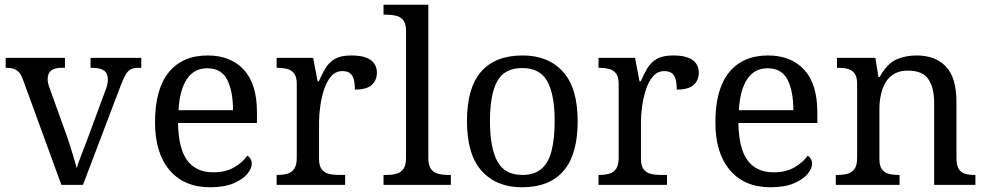

<svg xmlns="http://www.w3.org/2000/svg" viewBox="-20 -780 4163 810"><path d="M78 -441Q71 -462 61.5 -473.5Q52 -485 38.5 -489.5Q25 -494 4 -494V-536H254V-494H241Q211 -494 196 -482.5Q181 -471 181 -446Q181 -438 183 -429Q185 -420 189 -409L257 -220Q266 -196 275 -167.5Q284 -139 291.5 -113.5Q299 -88 304 -70Q309 -91 325 -131Q341 -171 354 -207L426 -402Q431 -414 433 -425.5Q435 -437 435 -445Q435 -471 418.5 -482.5Q402 -494 369 -494H362V-536H576V-494H564Q545 -494 532.5 -488Q520 -482 510 -465Q500 -448 488 -416L330 0H239Z M866 10Q757 10 695.5 -62Q634 -134 634 -264Q634 -404 692 -475Q750 -546 856 -546Q953 -546 1008.5 -486Q1064 -426 1064 -307V-261H731Q733 -152 770.5 -102.5Q808 -53 880 -53Q932 -53 968.5 -74.5Q1005 -96 1023 -123Q1030 -120 1036 -111Q1042 -102 1042 -89Q1042 -69 1023 -46Q1004 -23 965 -6.5Q926 10 866 10ZM963 -315Q963 -395 938.5 -443.5Q914 -492 854 -492Q799 -492 768.5 -446.5Q738 -401 733 -315Z M1147 0V-42H1150Q1173 -42 1191.5 -47Q1210 -52 1221 -67.5Q1232 -83 1232 -114V-426Q1232 -456 1220.5 -470.5Q1209 -485 1190.5 -489.5Q1172 -494 1150 -494H1147V-536H1301L1320 -437H1325Q1338 -467 1353 -492Q1368 -517 1393 -531.5Q1418 -546 1462 -546Q1517 -546 1543.5 -527Q1570 -508 1570 -473Q1570 -442 1548.5 -422Q1527 -402 1477 -402Q1477 -430 1472 -447Q1467 -464 1455.5 -472Q1444 -480 1424 -480Q1396 -480 1377 -458Q1358 -436 1347 -402Q1336 -368 1331 -331.5Q1326 -295 1326 -266V-109Q1326 -80 1337.5 -65.5Q1349 -51 1367.5 -46.5Q1386 -42 1408 -42H1436V0Z M1598 0V-42H1611Q1634 -42 1652.5 -47Q1671 -52 1682 -67.5Q1693 -83 1693 -114V-650Q1693 -680 1681.5 -694.5Q1670 -709 1651.5 -713.5Q1633 -718 1611 -718H1598V-760H1787V-114Q1787 -83 1798 -67.5Q1809 -52 1828 -47Q1847 -42 1869 -42H1882V0Z M2182 10Q2074 10 2012 -59Q1950 -128 1950 -269Q1950 -409 2009.5 -477.5Q2069 -546 2185 -546Q2293 -546 2355 -477.5Q2417 -409 2417 -269Q2417 -128 2357.5 -59Q2298 10 2182 10ZM2184 -42Q2234 -42 2264 -67.5Q2294 -93 2307 -144Q2320 -195 2320 -269Q2320 -381 2289 -437Q2258 -493 2183 -493Q2108 -493 2077.5 -437Q2047 -381 2047 -269Q2047 -157 2078 -99.5Q2109 -42 2184 -42Z M2505 0V-42H2508Q2531 -42 2549.5 -47Q2568 -52 2579 -67.5Q2590 -83 2590 -114V-426Q2590 -456 2578.5 -470.5Q2567 -485 2548.5 -489.5Q2530 -494 2508 -494H2505V-536H2659L2678 -437H2683Q2696 -467 2711 -492Q2726 -517 2751 -531.5Q2776 -546 2820 -546Q2875 -546 2901.5 -527Q2928 -508 2928 -473Q2928 -442 2906.5 -422Q2885 -402 2835 -402Q2835 -430 2830 -447Q2825 -464 2813.5 -472Q2802 -480 2782 -480Q2754 -480 2735 -458Q2716 -436 2705 -402Q2694 -368 2689 -331.5Q2684 -295 2684 -266V-109Q2684 -80 2695.5 -65.5Q2707 -51 2725.5 -46.5Q2744 -42 2766 -42H2794V0Z M3230 10Q3121 10 3059.5 -62Q2998 -134 2998 -264Q2998 -404 3056 -475Q3114 -546 3220 -546Q3317 -546 3372.5 -486Q3428 -426 3428 -307V-261H3095Q3097 -152 3134.5 -102.5Q3172 -53 3244 -53Q3296 -53 3332.5 -74.5Q3369 -96 3387 -123Q3394 -120 3400 -111Q3406 -102 3406 -89Q3406 -69 3387 -46Q3368 -23 3329 -6.5Q3290 10 3230 10ZM3327 -315Q3327 -395 3302.5 -443.5Q3278 -492 3218 -492Q3163 -492 3132.5 -446.5Q3102 -401 3097 -315Z M3506 0V-42H3514Q3537 -42 3555.5 -47Q3574 -52 3585 -67.5Q3596 -83 3596 -114V-426Q3596 -456 3585 -470.5Q3574 -485 3556 -489.5Q3538 -494 3516 -494H3511V-536H3673L3686 -455H3691Q3722 -511 3760.5 -528.5Q3799 -546 3847 -546Q3926 -546 3970.5 -499.5Q4015 -453 4015 -350V-114Q4015 -83 4024.5 -67.5Q4034 -52 4051 -47Q4068 -42 4090 -42H4095V0H3921V-345Q3921 -410 3896.5 -446Q3872 -482 3811 -482Q3766 -482 3739.5 -459.5Q3713 -437 3701.5 -400Q3690 -363 3690 -320V-109Q3690 -80 3701 -65.5Q3712 -51 3730 -46.5Q3748 -42 3770 -42H3775V0Z"/></svg>

Font: Noto Serif Ethiopic
Style: Regular
Weight: 400
Designer: Monotype Design Team
Foundry: Monotype Imaging Inc.
Version: Version 2.102